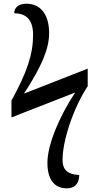

<svg xmlns="http://www.w3.org/2000/svg" viewBox="-20 -780 537 1040"><path d="M341.8 240.2C385.3 240.2 409.2 213.4 409.2 168C349.1 164.6 318.8 142.6 318.8 85.9C318.8 -19.5 378.4 -197.8 455.1 -313V-408.2L109.9 -272.9C208 -423.8 246.1 -517.6 246.1 -601.1C246.1 -700.2 200.2 -759.8 124 -759.8C81.1 -759.8 57.1 -739.7 57.1 -708C125 -708 159.2 -669.4 159.2 -590.8C159.2 -486.8 126.5 -388.7 42 -234.9V-144L387.2 -278.8C300.8 -148.4 236.8 4.4 236.8 102.1C236.8 190.4 273.4 240.2 341.8 240.2Z"/></svg>

Font: The Erased English
Style: Regular
Weight: 400
Designer: Monotype Design team + ligartures altered by 180 Amsterdam
Foundry: Monotype Imaging Inc.
Version: Version 1.030;Glyphs 3.1.2 (3151)